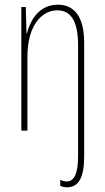

<svg xmlns="http://www.w3.org/2000/svg" viewBox="-20 -557 448 819"><path d="M266 242C314 242 339 202 339 112V-375C339 -488 295 -537 227 -537C146 -537 109 -470 95 -415H93L90 -527H71V0H97V-316C97 -449 159 -513 224 -513C279 -513 313 -472 313 -365V112C313 178 298 217 265 217C257 217 247 215 237 210V236C245 239 254 242 266 242Z"/></svg>

Font: Noto Sans Sinhala ExtraCondensed Thin
Style: Regular
Weight: 100
Width: 2
Designer: Jelle Bosma - Monotype Design Team
Foundry: Monotype Imaging Inc.
Version: Version 2.006